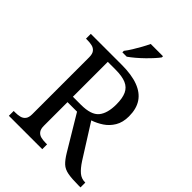

<svg xmlns="http://www.w3.org/2000/svg" viewBox="-260 -1057 1183 1183"><g transform="rotate(45 331.0 -465.5)"><path d="M38 0V-42H51Q73 -42 91.5 -46.5Q110 -51 121.5 -65.5Q133 -80 133 -109V-604Q133 -634 121.5 -648.5Q110 -663 91.5 -667.5Q73 -672 51 -672H38V-714H307Q394 -714 451 -692.5Q508 -671 536 -628.5Q564 -586 564 -521Q564 -468 542 -431.5Q520 -395 486.5 -373Q453 -351 417 -339L554 -122Q580 -82 604 -62Q628 -42 659 -42H662V0H648Q586 0 551.5 -6.5Q517 -13 496 -32.5Q475 -52 452 -90L317 -315H234V-109Q234 -80 245.5 -65.5Q257 -51 275.5 -46.5Q294 -42 316 -42H329V0ZM304 -362Q392 -362 424.5 -401Q457 -440 457 -518Q457 -572 442 -604.5Q427 -637 393 -651.5Q359 -666 302 -666H234V-362ZM256 -784Q271 -803 287 -829Q303 -855 318 -882Q333 -909 343 -931H450V-921Q441 -908 423 -888Q405 -868 382.5 -846Q360 -824 337 -804.5Q314 -785 294 -771H256Z"/></g></svg>

Font: Noto Rashi Hebrew
Style: Regular
Weight: 400
Version: Version 1.006